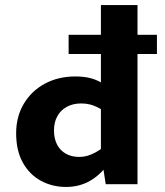

<svg xmlns="http://www.w3.org/2000/svg" viewBox="-20 -730 654 761"><path d="M252 -516V-592H602V-516ZM399 0 385 -91H380V-710H525V0ZM242 11Q187 11 142 -13.5Q97 -38 70.5 -85.5Q44 -133 44 -202Q44 -268 74.5 -319Q105 -370 158 -398.5Q211 -427 279 -427Q314 -427 341.5 -419.5Q369 -412 396.5 -393.5Q424 -375 457 -343L416 -275Q391 -292 372 -302Q353 -312 336.5 -316Q320 -320 302 -320Q269 -320 244.5 -306.5Q220 -293 207 -269Q194 -245 194 -213Q194 -180 206.5 -156.5Q219 -133 241.5 -120.5Q264 -108 294 -108Q311 -108 326.5 -112.5Q342 -117 359.5 -126.5Q377 -136 397 -152L402 -70Q366 -27 327 -8Q288 11 242 11Z"/></svg>

Font: Intel One Mono Light
Style: Regular
Weight: 300
Monospace: yes
Designer: Fred Shallcrass
Foundry: Frere-Jones Type LLC
Version: Version 1.004